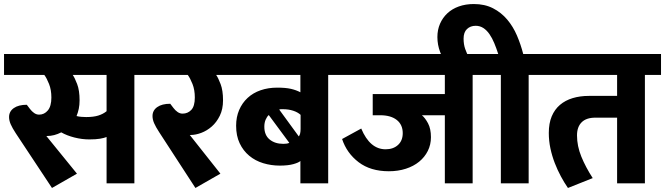

<svg xmlns="http://www.w3.org/2000/svg" viewBox="-30 -910 3301 953"><path d="M352 -48 228 23 48 -249Q31 -275 23 -293.5Q15 -312 15 -329Q15 -357 38.5 -373.5Q62 -390 103 -390L119 -369Q128 -357 139.5 -349Q151 -341 164 -341Q190 -341 207.5 -362Q225 -383 225 -426Q225 -464 213.5 -493Q202 -522 190 -538H-10V-642H717V-538H637V0H499V-230Q487 -225 466.5 -221.5Q446 -218 413 -218Q377 -218 339.5 -227.5Q302 -237 274 -253Q239 -235 204 -235H200ZM398 -329Q434 -329 458 -336.5Q482 -344 499 -358V-538H331Q341 -524 353 -492.5Q365 -461 365 -412Q365 -389 361 -370Q357 -351 350 -334Q361 -331 374.5 -330Q388 -329 398 -329Z M1064 -48 940 23 760 -254Q743 -280 735 -298.5Q727 -317 727 -334Q727 -362 750.5 -378.5Q774 -395 815 -395L831 -374Q840 -362 851.5 -354Q863 -346 876 -346Q902 -346 919.5 -364.5Q937 -383 937 -426Q937 -464 925.5 -493Q914 -522 902 -538H697V-642H1152V-538H1043Q1053 -524 1065 -492.5Q1077 -461 1077 -412Q1077 -368 1061 -335.5Q1045 -303 1021 -282Q997 -261 969 -250.5Q941 -240 916 -240H912Z M1346 -475Q1388 -475 1414 -469Q1440 -463 1461 -452V-538H1102V-642H1679V-538H1599V0H1461V-111Q1453 -103 1426.5 -95.5Q1400 -88 1359 -88Q1316 -88 1276.5 -100Q1237 -112 1207 -137Q1177 -162 1159.5 -199Q1142 -236 1142 -286Q1142 -329 1157 -364Q1172 -399 1199 -424Q1226 -449 1263.5 -462Q1301 -475 1346 -475ZM1282 -281Q1282 -239 1308.5 -217.5Q1335 -196 1376 -196Q1383 -196 1391.5 -197Q1400 -198 1406 -201L1304 -339Q1295 -331 1288.5 -316Q1282 -301 1282 -281ZM1462 -340Q1448 -353 1425 -360.5Q1402 -368 1374 -368Q1370 -368 1364.5 -368Q1359 -368 1356 -366L1453 -233Q1462 -243 1462 -271Z M2064 -338Q2080 -325 2094.5 -298Q2109 -271 2109 -229Q2109 -192 2093.5 -161Q2078 -130 2050.5 -107.5Q2023 -85 1984.5 -72.5Q1946 -60 1900 -60Q1809 -60 1750 -105Q1691 -150 1668 -220L1763 -272Q1806 -169 1884 -169Q1922 -169 1945.5 -190.5Q1969 -212 1969 -249Q1969 -291 1939.5 -314.5Q1910 -338 1857 -338H1820V-443H2178V-538H1659V-642H2396V-538H2316V0H2178V-338Z M2456 -538H2376V-642H2443Q2434 -670 2423.5 -695.5Q2413 -721 2399.5 -740.5Q2386 -760 2369 -771Q2352 -782 2331 -782Q2305 -782 2288 -766Q2271 -750 2271 -718Q2271 -690 2279 -667Q2287 -644 2299 -623L2198 -573L2191 -583Q2168 -616 2154.5 -652Q2141 -688 2141 -726Q2141 -762 2154 -792Q2167 -822 2190.5 -844Q2214 -866 2247.5 -878Q2281 -890 2322 -890Q2376 -890 2417 -869Q2458 -848 2487.5 -813Q2517 -778 2536 -733.5Q2555 -689 2567 -642H2674V-538H2594V0H2456Z M2925 -326Q2880 -326 2857 -303Q2834 -280 2834 -238Q2834 -185 2855.5 -132.5Q2877 -80 2912 -26L2789 23Q2771 -3 2754 -34.5Q2737 -66 2723.5 -101Q2710 -136 2702 -173.5Q2694 -211 2694 -250Q2694 -298 2708.5 -332.5Q2723 -367 2749.5 -389.5Q2776 -412 2812.5 -423Q2849 -434 2893 -434H3033V-538H2654V-642H3251V-538H3171V0H3033V-326Z"/></svg>

Font: Mukta ExtraBold
Style: Regular
Weight: 800
Designer: Girish Dalvi and Yashodeep Gholap
Foundry: Ek Type
Version: Version 2.538;PS 1.002;hotconv 16.6.51;makeotf.lib2.5.65220;